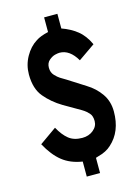

<svg xmlns="http://www.w3.org/2000/svg" viewBox="-125 -820 703 976"><g transform="rotate(-15 226.5 -332.0)"><path d="M326.2 -493.2Q289.1 -557.1 235.8 -557.1Q227.5 -557.1 212.2 -553.5Q196.8 -549.8 180.4 -535.9Q164.1 -522 164.1 -497.1Q164.1 -472.2 179 -456.5Q193.8 -440.9 205.3 -433.8Q216.8 -426.8 223.4 -422.9Q230 -418.9 234.9 -416L326.2 -357.9Q370.1 -331.1 397.9 -291Q425.8 -251 425.8 -197.3Q425.8 -91.8 359.9 -33.2Q334.5 -8.8 289.1 2.9Q286.1 3.9 283 4.9Q279.8 5.9 276.9 6.8V86.9H207V7.8Q144 -2 102.1 -35.4Q60.1 -68.8 25.9 -131.8L115.2 -194.8Q138.2 -152.8 165.5 -130.9Q192.9 -108.9 236.8 -108.9Q271 -108.9 294.9 -128.4Q318.8 -147.9 318.8 -175.5Q318.8 -203.1 305.4 -217.5Q292 -231.9 282.5 -238Q272.9 -244.1 271.5 -245.1Q270 -246.1 268.1 -247.1L182.1 -296.9Q129.9 -328.1 93.5 -371.6Q57.1 -415 57.1 -490.2Q57.1 -540 81.1 -583Q105 -626 142.1 -648.9Q164.6 -664.1 207 -673.8V-751H276.9V-673.8Q321.8 -658.2 356.4 -631.1Q391.1 -604 414.1 -554.2Z"/></g></svg>

Font: UnifrakturCook
Style: Bold
Weight: 700
Designer: j. 'mach' wust
Version: Version 2011-09-01